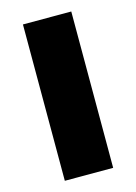

<svg xmlns="http://www.w3.org/2000/svg" viewBox="-91 -605 465 656"><g transform="rotate(-15 141.5 -276.5)"><path d="M227 0V-553H56V0Z"/></g></svg>

Font: Noto Sans Devanagari UI Condensed Black
Style: Regular
Weight: 900
Width: 3
Designer: Jelle Bosma - Monotype Design Team
Foundry: Monotype Imaging Inc.
Version: Version 2.004